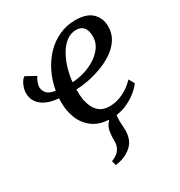

<svg xmlns="http://www.w3.org/2000/svg" viewBox="-187 -688 992 1061"><g transform="rotate(-30 308.5 -157.0)"><path d="M243 245.5 235.5 217Q257.5 207.5 271.5 197Q285.5 186.5 293.5 170Q304 150.5 303 124Q302 97.5 306.5 70.5Q310 43.5 325.2 24.2Q340.5 5 351 -9L411.5 -45Q393.5 -24.5 387.8 -2Q382 20.5 382.5 48Q383 60.5 384.2 75Q385.5 89.5 385.5 103Q385.5 135.5 374.8 162.5Q364 189.5 336 210.5Q318.5 223.5 296.8 232.2Q275 241 243 245.5ZM114.5 -398Q107 -391 99.5 -371.8Q92 -352.5 92 -338.5Q92 -317 107.2 -299.2Q122.5 -281.5 161 -276.5Q171.5 -337 197 -388.5Q222.5 -440 260.2 -478.8Q298 -517.5 345.8 -539Q393.5 -560.5 448.5 -560.5Q520.5 -560.5 555 -526.5Q589.5 -492.5 590 -441.5Q590.5 -395.5 568 -360.5Q545.5 -325.5 508.8 -300.2Q472 -275 428 -258.8Q384 -242.5 340.8 -234.2Q297.5 -226 263.5 -225Q262 -193.5 267 -162.8Q272 -132 284.8 -107Q297.5 -82 320 -67.2Q342.5 -52.5 375.5 -52.5Q406 -52.5 435 -61.8Q464 -71 490.8 -88.2Q517.5 -105.5 540 -129.5L560 -94Q546 -73.5 516.2 -49.2Q486.5 -25 444.8 -7.5Q403 10 352 10Q280.5 10 236.8 -21.8Q193 -53.5 173.5 -103.5Q154 -153.5 155 -209Q155 -214.5 155.2 -220Q155.5 -225.5 156 -231Q110 -234.5 77.8 -249.2Q45.5 -264 28.5 -288.8Q11.5 -313.5 11.5 -347Q11.5 -368 22.5 -394.5Q33.5 -421 51 -432.5ZM426 -511.5Q390 -511.5 361.5 -489Q333 -466.5 312.8 -430.2Q292.5 -394 280.5 -351.8Q268.5 -309.5 265 -270.5Q302 -272 341.5 -283.8Q381 -295.5 414.5 -317Q448 -338.5 468.8 -368.2Q489.5 -398 489 -436Q488.5 -473.5 472.2 -492.5Q456 -511.5 426 -511.5Z"/></g></svg>

Font: Merriweather 36pt
Style: Italic
Weight: 400
Italic angle: -7.8°
Version: Version 2.101